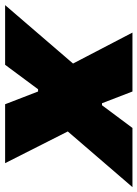

<svg xmlns="http://www.w3.org/2000/svg" viewBox="50 -640 550 769"><g transform="rotate(90 325.5 -255.0)"><path d="M-39 0 195 -272 71 -510H307L354 -388H362L453 -510H690L467 -251L594 0H358L307 -132H298L200 0Z"/></g></svg>

Font: Saira SemiExpanded Black
Style: Italic
Weight: 900
Width: 6
Italic angle: -12°
Designer: Hector Gatti with collaboration of the Omnibus-Type team
Foundry: Omnibus-Type
Version: Version 1.101